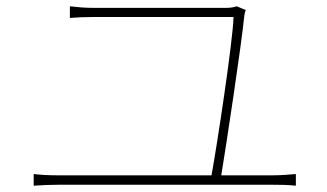

<svg xmlns="http://www.w3.org/2000/svg" viewBox="-20 -668 1040 610"><path d="M761 -636 732 -648C726 -646 715 -643 701 -643H279C247 -643 229 -645 202 -648V-611C229 -613 246 -614 280 -614H722C720 -539 670 -209 652 -111H164C139 -111 114 -112 87 -115V-78C115 -80 139 -81 164 -81H847C864 -81 895 -81 920 -78V-115C895 -113 872 -111 847 -111H683C699 -208 746 -518 756 -616C757 -624 758 -630 761 -636Z"/></svg>

Font: Source Han Sans JP ExtraLight
Style: Regular
Weight: 250
Designer: Ryoko NISHIZUKA 西塚涼子 (kana, bopomofo & ideographs); Paul D. Hunt (Latin, Greek & Cyrillic); Sandoll Communications 산돌커뮤니
Foundry: Adobe
Version: Version 2.001;hotconv 1.0.107;makeotfexe 2.5.65593